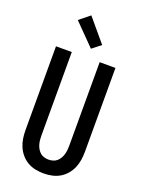

<svg xmlns="http://www.w3.org/2000/svg" viewBox="-180 -1063 860 1153"><g transform="rotate(20 250.0 -487.0)"><path d="M250 8Q223 8 196.5 2.5Q170 -3 147 -16.5Q124 -30 106.5 -50.5Q89 -71 78.5 -95.5Q68 -120 64 -146.5Q60 -173 60 -200V-735H161V-200Q161 -186 162.5 -172Q164 -158 168 -144.5Q172 -131 179.5 -118.5Q187 -106 197.5 -97Q208 -88 222 -84Q236 -80 250 -80Q264 -80 278 -84Q292 -88 302.5 -97Q313 -106 320.5 -118.5Q328 -131 332 -144.5Q336 -158 337.5 -172Q339 -186 339 -200V-735H440V-200Q440 -173 436 -146.5Q432 -120 421.5 -95.5Q411 -71 393.5 -50.5Q376 -30 353 -16.5Q330 -3 303.5 2.5Q277 8 250 8ZM262 -793 129 -928 196 -982 318 -837Z"/></g></svg>

Font: Iosevka SS18 Semibold
Style: Regular
Weight: 600
Monospace: yes
Designer: Belleve Invis
Foundry: Belleve Invis
Version: Version 25.1.1; ttfautohint (v1.8.4)